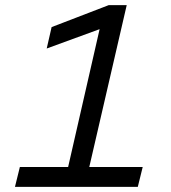

<svg xmlns="http://www.w3.org/2000/svg" viewBox="-20 -724 664 744"><path d="M471 -704 326 -77H533L514 0H38L57 -77H244L366 -611L161 -536L180 -619L401 -704Z"/></svg>

Font: CBA Beacon Sans
Style: Italic
Weight: 400
Italic angle: -13°
Designer: Wei Huang
Foundry: Wei Huang
Version: Version 1.002